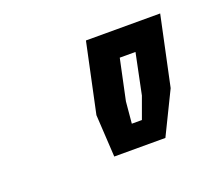

<svg xmlns="http://www.w3.org/2000/svg" viewBox="-55 -770 410 367"><g transform="rotate(-20 149.5 -586.5)"><path d="M123 -473 118 -559 148 -700H299L269 -559L227 -473ZM176 -520.5H196.5L212.5 -564.5L229.5 -647H197.5L180 -564.5Z"/></g></svg>

Font: Tourney Thin SemiBold
Style: Italic
Weight: 600
Italic angle: -12°
Version: Version 1.015